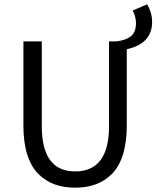

<svg xmlns="http://www.w3.org/2000/svg" viewBox="-20 -845 715 877"><path d="M559.1 -620.1V-271Q559.1 -194.3 541.3 -138.4Q523.4 -82.5 491 -50.3Q458.5 -18.1 417 -2.9Q375.5 12.2 323.2 12.2Q271 12.2 229.5 -2.9Q188 -18.1 155.3 -50.3Q122.6 -82.5 104.7 -138.4Q86.9 -194.3 86.9 -271V-655.8H170.9V-269Q170.9 -62 323.2 -62Q478 -62 478 -269V-655.8H511.2Q555.7 -661.1 578.4 -679.9Q601.1 -698.7 601.1 -738.8Q601.1 -769 585.9 -796.9L651.9 -825.2Q674.8 -787.1 674.8 -745.1Q674.8 -645.5 559.1 -620.1Z"/></svg>

Font: Source Sans Pro
Style: Regular
Weight: 400
Designer: Paul D. Hunt
Foundry: Adobe Systems Incorporated
Version: Version 3.006;hotconv 1.0.111;makeotfexe 2.5.65597